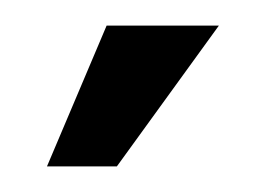

<svg xmlns="http://www.w3.org/2000/svg" viewBox="-20 -452 208 150"><path d="M16.7 -322H71.3L151 -432H63.3Z"/></svg>

Font: Jomhuria
Style: Regular
Weight: 400
Designer: Arabic design by Kourosh Beigpour, Latin design by Eben Sorkin, engineering by Lasse Fister and Khaled Hosney
Version: Version 1.0000